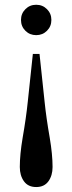

<svg xmlns="http://www.w3.org/2000/svg" viewBox="-20 -463 298 790"><path d="M61.5 224.1Q61.5 172.9 73.2 103.5Q87.4 22.5 94.2 -43.5L115.2 -241.2H142.6L163.6 -43.5Q170.4 22.5 184.6 103.5Q196.3 172.9 196.3 224.1Q196.3 259.3 179.2 283Q162.1 306.6 128.9 306.6Q95.7 306.6 78.6 283Q61.5 259.3 61.5 224.1ZM84.5 -336.4Q66.4 -354.5 66.4 -380.9Q66.4 -407.2 84.5 -425.3Q102.5 -443.4 128.9 -443.4Q155.3 -443.4 173.3 -425.3Q191.4 -407.2 191.4 -380.9Q191.4 -354.5 173.3 -336.4Q155.3 -318.4 128.9 -318.4Q102.5 -318.4 84.5 -336.4Z"/></svg>

Font: Theano Didot
Style: Regular
Weight: 400
Designer: Alexey Kryukov
Version: Version 2.0